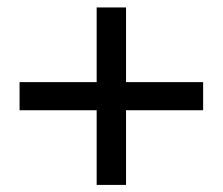

<svg xmlns="http://www.w3.org/2000/svg" viewBox="-20 -587 607 523"><path d="M323.3 -83.3H243.3V-286.7H33.3V-363.3H243.3V-566.7H323.3V-363.3H533.3V-286.7H323.3Z"/></svg>

Font: Familjen Grotesk Variable
Style: Regular
Weight: 400
Designer: Anders Wikstroem, Jonas Baeckman, Matilda Gysing, Kristian Moeller
Foundry: Familjen STHLM AB
Version: Version 2.000